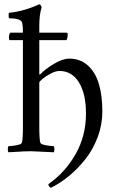

<svg xmlns="http://www.w3.org/2000/svg" viewBox="-20 -714 560 904"><path d="M22 -537.1Q22 -549.8 27.8 -560.1H87.9Q87.9 -598.6 83 -609.9Q75.7 -627.9 22 -627.9Q21.5 -627.9 21 -634.3Q20.5 -640.6 20.8 -647Q21 -653.3 22.9 -653.8Q91.8 -660.6 165 -693.8Q168.5 -693.8 172.1 -688.7Q175.8 -683.6 175.8 -678.2Q165 -646 165 -590.8V-560.1H293Q298.8 -560.1 298.8 -551.8Q298.8 -536.6 293 -524.9H165V-365.2Q165 -362.8 168 -362.8Q168.5 -362.8 170.9 -365.2Q190.9 -387.2 232.7 -412.6Q274.4 -438 306.2 -438Q358.4 -438 394 -405.5Q429.7 -373 445.8 -318.1Q461.9 -263.2 461.9 -189Q461.9 -128.4 440.7 -70.6Q419.4 -12.7 384.3 32.5Q349.1 77.6 307.4 112.5Q265.6 147.5 220.2 169.9Q215.8 169.9 211.4 163.6Q207 157.2 208 152.8Q287.1 97.7 335.9 11.7Q384.8 -74.2 384.8 -179.2Q384.8 -272.5 351.6 -326.2Q318.4 -379.9 259.8 -379.9Q242.7 -379.9 219.5 -367.9Q196.3 -356 180.7 -343Q165 -330.1 165 -325.2V-116.2Q165 -58.1 169.9 -42Q171.9 -34.7 195.1 -30.3Q218.3 -25.9 232.9 -25.9Q235.8 -22 236.1 -11.5Q236.3 -1 232.9 2.9Q130.4 -2 126 -2Q108.4 -2 92.3 -1.2Q76.2 -0.5 55.2 1Q34.2 2.4 20 2.9Q16.6 -1 16.8 -11.5Q17.1 -22 20 -25.9Q34.7 -25.9 57.9 -30.3Q81.1 -34.7 83 -42Q87.9 -58.1 87.9 -116.2V-524.9H26.9Q22 -524.9 22 -537.1Z"/></svg>

Font: Crimson
Style: Roman
Weight: 400
Version: Version 0.8